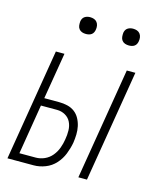

<svg xmlns="http://www.w3.org/2000/svg" viewBox="-108 -786 715 863"><g transform="rotate(15 250.0 -354.5)"><path d="M339 0 425 -520H465L379 0ZM9 0 95 -520H135L99 -304H168Q188 -304 207 -299.5Q226 -295 240.5 -284Q255 -273 264 -256.5Q273 -240 277 -221.5Q281 -203 280.5 -183.5Q280 -164 277 -144Q272 -117 261.5 -90.5Q251 -64 231.5 -42.5Q212 -21 185 -10.5Q158 0 131 0ZM55 -36H131Q152 -36 172 -45Q192 -54 206 -71Q220 -88 227.5 -108.5Q235 -129 238 -149Q242 -171 241.5 -192Q241 -213 232.5 -230.5Q224 -248 206.5 -258Q189 -268 168 -268H93ZM405 -631Q395 -631 386.5 -634Q378 -637 372.5 -644Q367 -651 366 -660.5Q365 -670 366 -680Q367 -686 370 -692Q373 -698 379 -702Q385 -706 391.5 -707.5Q398 -709 404 -709Q414 -709 422.5 -706Q431 -703 436.5 -696Q442 -689 443.5 -679.5Q445 -670 443 -660Q442 -654 439 -648Q436 -642 430.5 -638Q425 -634 418 -632.5Q411 -631 405 -631ZM205 -631Q195 -631 186.5 -634Q178 -637 172.5 -644Q167 -651 166 -660.5Q165 -670 166 -680Q167 -686 170 -692Q173 -698 179 -702Q185 -706 191.5 -707.5Q198 -709 204 -709Q214 -709 222.5 -706Q231 -703 236.5 -696Q242 -689 243.5 -679.5Q245 -670 243 -660Q242 -654 239 -648Q236 -642 230.5 -638Q225 -634 218 -632.5Q211 -631 205 -631Z"/></g></svg>

Font: Iosevka Extralight Oblique
Style: Regular
Weight: 200
Italic angle: -9°
Monospace: yes
Designer: Belleve Invis
Foundry: Belleve Invis
Version: Version 32.5.0; ttfautohint (v1.8.4)